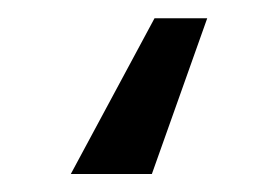

<svg xmlns="http://www.w3.org/2000/svg" viewBox="-20 11 307 212"><path d="M208.8 31.2 147.7 203.1H58.2L150.6 31.2Z"/></svg>

Font: Inter Zeller
Style: Regular
Weight: 400
Designer: Rasmus Andersson; Joe Bland
Foundry: zeller
Version: Version 3.015;git-dec3a8cb1